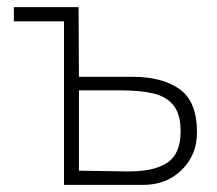

<svg xmlns="http://www.w3.org/2000/svg" viewBox="-20 -520 609 540"><path d="M19 -460V-500H201L202 -304H352Q437 -304 485.5 -269Q534 -234 534 -148Q534 -84 491 -42Q448 0 383 0H160V-460ZM488 -150Q488 -198 468.5 -223Q449 -248 412 -257Q375 -266 314 -266H202V-40L331 -38Q409 -36 448.5 -61Q488 -86 488 -150Z"/></svg>

Font: Bellota Light
Style: Regular
Weight: 300
Designer: Kemie Guaida
Foundry: Kemie Guaida
Version: Version 4.001